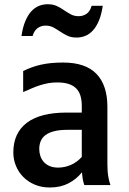

<svg xmlns="http://www.w3.org/2000/svg" viewBox="-20 -854 595 886"><path d="M41.5 -150.4Q41.5 -240.2 103.8 -287.4Q166 -334.5 287.1 -334.5H357.4V-364.7Q357.4 -391.6 351.3 -411.9Q345.2 -432.1 331.8 -445.8Q318.4 -459.5 296.6 -466.6Q274.9 -473.6 243.7 -473.6Q222.2 -473.6 203.1 -470.2Q184.1 -466.8 165.5 -460.9Q147 -455.1 127.7 -446.8Q108.4 -438.5 86.9 -429.2V-526.4Q106 -535.6 126 -543Q146 -550.3 168.5 -555.4Q190.9 -560.5 216.3 -563Q241.7 -565.4 271.5 -565.4Q374.5 -565.4 425 -513.2Q475.6 -460.9 475.6 -360.8V-127Q475.6 -108.9 475.6 -93.3Q475.6 -77.6 476.8 -62.5Q478 -47.4 481 -32Q483.9 -16.6 489.7 0H369.1Q364.3 -13.2 361.8 -28.3Q359.4 -43.5 358.4 -59.1Q332.5 -26.9 295.7 -7.8Q258.8 11.2 209.5 11.2Q171.4 11.2 140.4 -2Q109.4 -15.1 87.4 -37.4Q65.4 -59.6 53.5 -88.9Q41.5 -118.2 41.5 -150.4ZM161.1 -166.5Q161.1 -150.4 166 -135Q170.9 -119.6 181.4 -107.4Q191.9 -95.2 208.5 -87.9Q225.1 -80.6 248.5 -80.6Q278.3 -80.6 306.6 -92.8Q335 -105 357.4 -129.9V-254.9H291.5Q254.9 -254.9 230 -248.5Q205.1 -242.2 189.7 -230.5Q174.3 -218.8 167.7 -202.4Q161.1 -186 161.1 -166.5ZM333.5 -680.7Q308.6 -680.7 290.8 -689.2Q272.9 -697.8 257.6 -708.3Q242.2 -718.8 226.6 -727.3Q210.9 -735.8 189.9 -735.8Q169.9 -735.8 153.8 -724.4Q137.7 -712.9 130.4 -688H79.1Q85 -728 96.7 -756.1Q108.4 -784.2 124.3 -801.5Q140.1 -818.8 159.4 -826.7Q178.7 -834.5 200.2 -834.5Q225.1 -834.5 242.7 -825.9Q260.3 -817.4 275.6 -806.9Q291 -796.4 306.6 -787.8Q322.3 -779.3 343.3 -779.3Q363.3 -779.3 379.4 -790.3Q395.5 -801.3 402.8 -827.1H454.1Q448.2 -786.6 436.5 -758.8Q424.8 -731 408.9 -713.6Q393.1 -696.3 373.8 -688.5Q354.5 -680.7 333.5 -680.7Z"/></svg>

Font: Tauri
Style: Regular
Weight: 400
Designer: Yvonne Schüttler
Foundry: Yvonne Schüttler
Version: Version 1.003; ttfautohint (v0.93.8-669f) -l 13 -r 13 -G 200